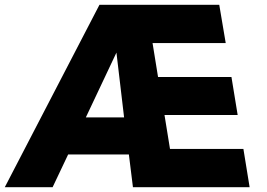

<svg xmlns="http://www.w3.org/2000/svg" viewBox="-68 -783 1116 803"><path d="M152 0H-48L348 -763H849L876 -603H570L593 -461H900L926 -302H620L643 -160H950L976 0H488L471 -137H217ZM419 -563 291 -292H451Z"/></svg>

Font: Open Sauce One Black Italic
Style: Regular
Weight: 900
Italic angle: -10°
Designer: Alfredo Marco Pradil
Foundry: Creative Sauce Fz LLC
Version: Version 1.477